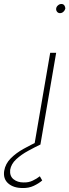

<svg xmlns="http://www.w3.org/2000/svg" viewBox="-113 -725 348 964"><path d="M169 -682Q168 -673 173.5 -666Q179 -659 188 -659Q198 -659 205.5 -666Q213 -673 215 -682Q215 -691 210 -698Q205 -705 195 -705Q186 -705 178 -698Q170 -691 169 -682ZM139 -460 60 0H90L169 -460ZM87 160Q72 172 51 182Q30 192 5 191Q-25 191 -45 175Q-65 159 -62 128Q-57 98 -31.5 74.5Q-6 51 28 32.5Q62 14 91 0L76 -14Q42 2 5 22.5Q-32 43 -59 70Q-86 97 -92 133Q-98 173 -71.5 196Q-45 219 0 219Q31 220 56.5 208Q82 196 99 181Z"/></svg>

Font: Jost ExtraLight
Style: Italic
Weight: 250
Italic angle: -5°
Version: Version 3.710